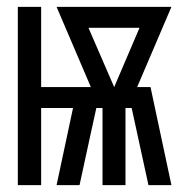

<svg xmlns="http://www.w3.org/2000/svg" viewBox="-20 -540 540 560"><path d="M32 0V-520H100V-286H245L145 -520H480L380 -286H419L480 0H413L364 -225H346V0H279V-225H261L243 -143L212 0H145L193 -225H100V0ZM313 -286 387 -459H238Z"/></svg>

Font: Iosevka www.saffi
Style: Regular
Weight: 400
Monospace: yes
Designer: Belleve Invis
Foundry: Belleve Invis
Version: Version 22.0.2; ttfautohint (v1.8.3)